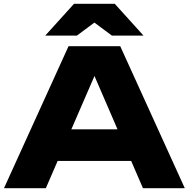

<svg xmlns="http://www.w3.org/2000/svg" viewBox="-20 -994 997 1014"><path d="M216 -144V-311H733V-144ZM615 -750 956 0H735L449 -662H509L222 0H1L342 -750ZM371 -974H586L738 -806H571L431 -910H526L386 -806H219Z"/></svg>

Font: Unbounded
Style: Bold
Weight: 700
Designer: Luke Prowse, Jean-Baptiste Morizot, Fátima Lázaro, Florian Runge
Foundry: NaN
Version: Version 1.700